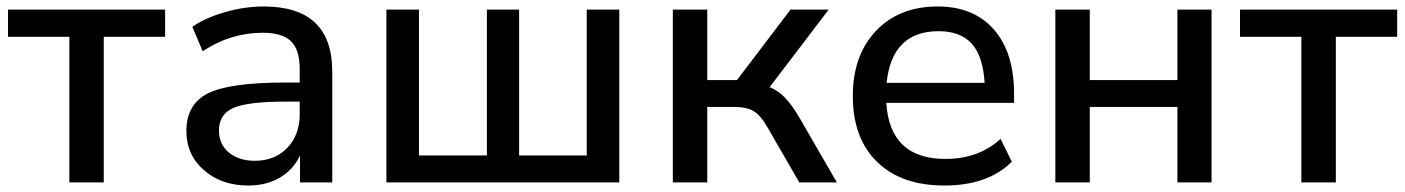

<svg xmlns="http://www.w3.org/2000/svg" viewBox="-20 -569 4384 599"><path d="M196.3 0V-454.1H4.9V-539.1H495.1V-454.1H303.7V0Z M754.9 9.8Q670.9 9.8 616.2 -38.1Q561.5 -85.9 561.5 -160.2Q561.5 -244.1 628.9 -277.8Q696.3 -311.5 870.1 -311.5H915V-354.5Q915 -414.1 887.7 -440.4Q860.4 -466.8 799.8 -466.8Q699.2 -466.8 612.3 -409.2L580.1 -485.4Q621.1 -513.7 682.1 -531.2Q743.2 -548.8 802.7 -548.8Q1016.6 -548.8 1016.6 -345.7V0H916V-84Q895.5 -40 853.5 -15.1Q811.5 9.8 754.9 9.8ZM663.1 -162.1Q663.1 -119.1 693.8 -93.3Q724.6 -67.4 775.4 -67.4Q837.9 -67.4 876.5 -107.9Q915 -148.4 915 -211.9V-252H871.1Q752 -252 707.5 -231.9Q663.1 -211.9 663.1 -162.1Z M1185.5 0V-539.1H1287.1V-84H1499V-539.1H1599.6V-84H1810.5V-539.1H1912.1V0Z M2079.1 0V-539.1H2186.5V-319.3H2279.3L2446.3 -539.1H2565.4L2380.9 -296.9Q2407.2 -287.1 2429.2 -264.2Q2451.2 -241.2 2475.6 -199.2L2590.8 0H2473.6L2376 -168.9Q2353.5 -209 2331.5 -222.2Q2309.6 -235.4 2268.6 -235.4H2186.5V0Z M2925.8 9.8Q2792 9.8 2716.3 -64Q2640.6 -137.7 2640.6 -269.5Q2640.6 -396.5 2712.9 -472.7Q2785.2 -548.8 2905.3 -548.8Q3017.6 -548.8 3080.6 -477.1Q3143.6 -405.3 3143.6 -277.3V-248H2745.1Q2755.9 -73.2 2929.7 -73.2Q3033.2 -73.2 3101.6 -135.7L3136.7 -64.5Q3062.5 9.8 2925.8 9.8ZM2746.1 -310.5H3051.8Q3046.9 -393.6 3011.7 -432.6Q2976.6 -471.7 2908.2 -471.7Q2762.7 -471.7 2746.1 -310.5Z M3272.5 0V-539.1H3379.9V-319.3H3653.3V-539.1H3759.8V0H3653.3V-235.4H3379.9V0Z M4040 0V-454.1H3848.6V-539.1H4338.9V-454.1H4147.5V0Z"/></svg>

Font: Min Sans Medium
Style: Regular
Weight: 500
Designer: Jinseong-Kim, NotoSansCJK, Nunito
Foundry: Jinseong-Kim
Version: Version 1.400;Glyphs 3.1.2 (3151)